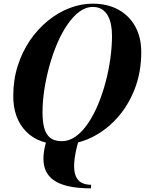

<svg xmlns="http://www.w3.org/2000/svg" viewBox="-20 -780 792 1050"><path d="M317.5 10Q191.5 10 122 -61.5Q52.5 -133 52.5 -255Q52.5 -343 77 -420Q101.5 -497 144.2 -559.5Q187 -622 242.5 -667Q298 -712 360.8 -736Q423.5 -760 487.5 -760Q566.5 -760 626.2 -727.8Q686 -695.5 719.2 -636Q752.5 -576.5 752.5 -495Q752.5 -385 716.5 -292.8Q680.5 -200.5 618.8 -132.8Q557 -65 479 -27.5Q401 10 317.5 10ZM478 250Q366.5 250 304 222.2Q241.5 194.5 224.5 138Q207.5 81.5 232.5 -5Q274.5 4.5 319 4.2Q363.5 4 408 -5Q389 63 386 108.5Q383 154 393.5 180.8Q404 207.5 425.8 219Q447.5 230.5 478 230.5ZM317.5 -8Q358.5 -8 394.8 -34.2Q431 -60.5 461.8 -106Q492.5 -151.5 516.8 -209.8Q541 -268 558 -332.8Q575 -397.5 583.8 -462.2Q592.5 -527 592.5 -585Q592.5 -616 587.2 -644Q582 -672 569.8 -694.2Q557.5 -716.5 537.2 -729.2Q517 -742 487.5 -742Q449 -742 413.8 -715.8Q378.5 -689.5 347.8 -644.2Q317 -599 292.2 -540.8Q267.5 -482.5 249.8 -417.8Q232 -353 222.2 -288.2Q212.5 -223.5 212.5 -165.5Q212.5 -114.5 222.2 -79.2Q232 -44 255 -26Q278 -8 317.5 -8Z"/></svg>

Font: Bodoni Moda
Style: Bold Italic
Weight: 700
Italic angle: -13°
Version: Version 2.004